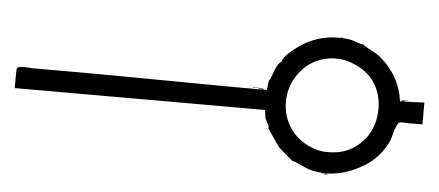

<svg xmlns="http://www.w3.org/2000/svg" viewBox="-34 -548 1005 440"><g transform="rotate(5 469.0 -328.0)"><path d="M740.7 -172.9 741.7 -171.4ZM723.1 -171.4V-169.9H735.4ZM739.3 -172.9 740.7 -171.4ZM737.3 -172.4 738.3 -171.9ZM735.4 -172.9 736.3 -171.4ZM733.9 -172.9 735.4 -171.4ZM732.4 -172.9 733.9 -171.4ZM725.6 -172.9 732.4 -171.4H725.6ZM724.1 -172.9 725.6 -171.4ZM723.1 -172.9 724.1 -171.4ZM718.8 -172.9 723.1 -171.4H718.8ZM717.8 -172.9 718.8 -171.4ZM716.3 -172.9 717.8 -171.4ZM751.5 -174.3 752.9 -172.9ZM750 -174.3 751.5 -172.9ZM748.5 -174.3 750 -172.9ZM747.1 -174.3 748.5 -172.9ZM746.1 -174.3 747.1 -172.9ZM744.6 -174.3 746.1 -172.9ZM743.2 -174.3 744.6 -172.9ZM741.7 -174.3 743.2 -172.9ZM740.7 -174.3 741.7 -172.9ZM739.3 -174.3 740.7 -172.9ZM737.3 -173.8 738.3 -173.3ZM735.4 -174.3 736.3 -172.9ZM733.9 -174.3 735.4 -172.9ZM732.4 -174.3 733.9 -172.9ZM725.6 -174.3 732.4 -172.9H725.6ZM724.1 -174.3 725.6 -172.9ZM723.1 -174.3 724.1 -172.9ZM718.8 -174.3 723.1 -172.9H718.8ZM717.8 -174.3 718.8 -172.9ZM716.3 -174.3 717.8 -172.9ZM714.8 -174.3 716.3 -172.9ZM713.4 -174.3 714.8 -172.9ZM712.4 -174.3 713.4 -172.9ZM710.9 -174.3 712.4 -172.9ZM709.5 -174.3 710.9 -172.9ZM708 -174.3 709.5 -172.9ZM706.5 -174.3 708 -172.9ZM705.6 -174.3 706.5 -172.9ZM704.1 -174.3 705.6 -172.9ZM759.3 -175.3 760.7 -174.3ZM758.3 -175.3 759.3 -174.3ZM756.8 -175.3 758.3 -174.3ZM755.4 -175.3 756.8 -174.3ZM753.9 -175.3 755.4 -174.3ZM752.9 -175.3 753.9 -174.3ZM751.5 -175.3 752.9 -174.3ZM750 -175.3 751.5 -174.3ZM748.5 -175.3 750 -174.3ZM747.1 -175.3 748.5 -174.3ZM709.5 -175.3 710.9 -174.3ZM708 -175.3 709.5 -174.3ZM706.5 -175.3 708 -174.3ZM705.6 -175.3 706.5 -174.3ZM704.1 -175.3 705.6 -174.3ZM702.6 -175.3 704.1 -174.3ZM701.2 -175.3 702.6 -174.3ZM700.2 -175.3 701.2 -174.3ZM698.7 -175.3 700.2 -174.3ZM697.3 -175.3 698.7 -174.3ZM695.8 -175.3 697.3 -174.3ZM766.1 -176.8 767.6 -175.3ZM764.6 -176.8 766.1 -175.3ZM763.7 -176.8 764.6 -175.3ZM762.2 -176.8 763.7 -175.3ZM760.7 -176.8 762.2 -175.3ZM759.3 -176.8 760.7 -175.3ZM758.3 -176.8 759.3 -175.3ZM697.3 -176.8 698.7 -175.3ZM695.8 -176.8 697.3 -175.3ZM694.8 -176.8 695.8 -175.3ZM693.4 -176.8 694.8 -175.3ZM691.9 -176.8 693.4 -175.3ZM690.4 -176.8 691.9 -175.3ZM689 -176.8 690.4 -175.3ZM772.9 -178.2 774.4 -176.8ZM771.5 -178.2 772.9 -176.8ZM770.5 -178.2 771.5 -176.8ZM769 -178.2 770.5 -176.8ZM767.6 -178.2 769 -176.8ZM766.1 -178.2 767.6 -176.8ZM690.4 -178.2 691.9 -176.8ZM689 -178.2 690.4 -176.8ZM688 -178.2 689 -176.8ZM686.5 -178.2 688 -176.8ZM685.1 -178.2 686.5 -176.8ZM776.4 -179.2 777.3 -178.7ZM774.4 -179.7 775.9 -178.2ZM772.9 -179.7 774.4 -178.2ZM771.5 -179.7 772.9 -178.2ZM685.1 -179.7 686.5 -178.2ZM683.6 -179.7 685.1 -178.2ZM682.6 -179.7 685.1 -176.8ZM681.2 -179.7 682.6 -178.2ZM679.7 -179.7 681.2 -178.2ZM678.2 -179.7 679.7 -178.2ZM778.3 -180.7 779.8 -179.7ZM776.9 -180.7 778.3 -179.7ZM775.9 -180.7 776.9 -179.7ZM774.4 -180.7 775.9 -179.7ZM772.9 -180.7 774.4 -179.7ZM771.5 -180.7 772.9 -179.7ZM683.6 -180.7 685.1 -179.7ZM682.6 -180.7 683.6 -179.7ZM681.2 -180.7 682.6 -179.7ZM679.7 -180.7 681.2 -179.7ZM678.2 -180.7 679.7 -179.7ZM782.2 -182.1 783.7 -180.7ZM781.2 -182.1 782.2 -180.7ZM779.8 -182.1 781.2 -180.7ZM778.3 -182.1 779.8 -180.7ZM776.9 -182.1 778.3 -180.7ZM679.7 -182.1 681.2 -180.7ZM678.2 -182.1 679.7 -180.7ZM677.2 -182.1 678.2 -180.7ZM675.8 -182.1 677.2 -180.7ZM674.3 -182.1 675.8 -180.7ZM786.6 -183.6 787.6 -182.1ZM785.2 -183.6 786.6 -182.1ZM783.7 -183.6 785.2 -182.1ZM782.2 -183.6 783.7 -182.1ZM781.2 -183.6 782.2 -182.1ZM674.3 -183.6 675.8 -182.1ZM672.9 -183.6 674.3 -182.1ZM671.4 -183.6 672.9 -182.1ZM670.4 -183.6 671.4 -182.1ZM789.1 -185.1 790.5 -183.6ZM787.6 -185.1 789.1 -183.6ZM786.6 -185.1 787.6 -183.6ZM785.2 -185.1 786.6 -183.6ZM779.8 -185.1 781.2 -183.6ZM670.4 -185.1 671.4 -183.6ZM668.9 -185.1 670.4 -183.6ZM667.5 -185.1 668.9 -183.6ZM666 -185.1 667.5 -183.6ZM794.4 -186.5 795.9 -185.1ZM793.5 -186.5 794.4 -185.1ZM792 -186.5 793.5 -185.1ZM790.5 -186.5 792 -185.1ZM789.1 -186.5 790.5 -185.1ZM667.5 -186.5 668.9 -185.1ZM666 -186.5 667.5 -185.1ZM665 -186.5 666 -185.1ZM663.6 -186.5 665 -185.1ZM662.1 -186.5 663.6 -185.1ZM794.4 -187.5 795.9 -186.5ZM793.5 -187.5 794.4 -186.5ZM792 -187.5 793.5 -186.5ZM663.6 -187.5 665 -186.5ZM662.1 -187.5 663.6 -186.5ZM797.4 -189 798.8 -187.5ZM795.9 -189 797.4 -187.5ZM794.4 -189 795.9 -187.5ZM793.5 -189 794.4 -187.5ZM663.6 -189 665 -187.5ZM662.1 -189 663.6 -187.5ZM660.6 -189 662.1 -187.5ZM659.7 -189 660.6 -187.5ZM799.8 -190.4 801.3 -189ZM798.8 -190.4 799.8 -189ZM797.4 -190.4 798.8 -189ZM795.9 -190.4 797.4 -189ZM659.7 -190.4 660.6 -189ZM658.2 -190.4 659.7 -189ZM656.7 -190.4 658.2 -189ZM655.3 -190.4 656.7 -189ZM802.7 -191.9 804.2 -190.4ZM801.3 -191.9 802.7 -190.4ZM799.8 -191.9 801.3 -190.4ZM798.8 -191.9 799.8 -190.4ZM656.7 -191.9 658.2 -190.4ZM655.3 -191.9 656.7 -190.4ZM654.3 -191.9 655.3 -190.4ZM652.8 -191.9 654.3 -190.4ZM805.2 -192.9 806.6 -191.9ZM804.2 -192.9 805.2 -191.9ZM802.7 -192.9 804.2 -191.9ZM797.4 -192.9 798.8 -191.9ZM654.3 -192.9 655.3 -191.9ZM652.8 -192.9 654.3 -191.9ZM651.4 -192.9 652.8 -191.9ZM649.9 -192.9 651.4 -191.9ZM808.1 -194.3 809.6 -192.9ZM806.6 -194.3 808.1 -192.9ZM805.2 -194.3 806.6 -192.9ZM651.4 -194.3 652.8 -192.9ZM649.9 -194.3 651.4 -192.9ZM648.4 -194.3 649.9 -192.9ZM647.5 -194.3 648.4 -192.9ZM809.6 -195.8 811 -194.3ZM808.1 -195.8 809.6 -194.3ZM806.6 -195.8 808.1 -194.3ZM649.9 -195.8 651.4 -194.3ZM647.5 -195.8 648.4 -194.3ZM812 -197.3 813.5 -195.8ZM811 -197.3 812 -195.8ZM809.6 -197.3 811 -195.8ZM808.1 -197.3 809.6 -195.8ZM647.5 -197.3 648.4 -195.8ZM646 -197.3 647.5 -195.8ZM644.5 -197.3 646 -195.8ZM813.5 -198.2 814.9 -197.3ZM812 -198.2 813.5 -197.3ZM811 -198.2 812 -197.3ZM648.4 -198.2 649.9 -197.3ZM644.5 -198.2 646 -197.3ZM643.1 -198.2 644.5 -197.3ZM642.1 -198.2 643.1 -197.3ZM820.3 -199.7 821.8 -198.2ZM816.4 -199.7 817.4 -198.2ZM814.9 -199.7 816.4 -198.2ZM813.5 -199.7 814.9 -198.2ZM642.1 -199.7 643.1 -198.2ZM640.6 -199.7 642.1 -198.2ZM639.2 -199.7 640.6 -198.2ZM636.7 -199.7 639.2 -197.3ZM818.8 -201.2 820.3 -199.7ZM817.4 -201.2 818.8 -199.7ZM816.4 -201.2 817.4 -199.7ZM644.5 -201.2 646 -199.7ZM812 -201.2 813.5 -199.7ZM640.6 -201.2 642.1 -199.7ZM639.2 -201.2 640.6 -199.7ZM637.7 -201.2 639.2 -199.7ZM821.8 -202.6 822.8 -201.2ZM820.3 -202.6 821.8 -201.2ZM818.8 -202.6 820.3 -201.2ZM637.7 -202.6 639.2 -201.2ZM636.7 -202.6 637.7 -201.2ZM635.3 -202.6 636.7 -201.2ZM821.8 -204.1 822.8 -202.6ZM820.3 -204.1 821.8 -202.6ZM636.7 -204.1 637.7 -202.6ZM635.3 -204.1 636.7 -202.6ZM822.8 -205.1 824.2 -204.1ZM821.8 -205.1 822.8 -204.1ZM820.3 -205.1 821.8 -204.1ZM635.3 -205.1 636.7 -204.1ZM633.8 -205.1 635.3 -204.1ZM632.3 -205.1 633.8 -204.1ZM629.9 -205.1 630.9 -204.1ZM824.2 -206.5 825.7 -205.1ZM822.8 -206.5 824.2 -205.1ZM633.8 -206.5 635.3 -205.1ZM632.3 -206.5 633.8 -205.1ZM630.9 -206.5 632.3 -205.1ZM827.1 -208 828.6 -206.5ZM825.7 -208 827.1 -206.5ZM630.9 -208 632.3 -206.5ZM629.9 -208 630.9 -206.5ZM628.4 -208 629.9 -206.5ZM829.6 -209.5 831.1 -208ZM828.6 -209.5 829.6 -208ZM827.1 -209.5 828.6 -208ZM629.9 -209.5 630.9 -208ZM628.4 -209.5 629.9 -208ZM627 -209.5 628.4 -208ZM831.1 -210.4 832.5 -209.5ZM829.6 -210.4 831.1 -209.5ZM828.6 -210.4 829.6 -209.5ZM630.9 -210.4 633.8 -208ZM628.4 -210.4 629.9 -209.5ZM627 -210.4 628.4 -209.5ZM625.5 -210.4 627 -209.5ZM831.1 -211.9 832.5 -210.4ZM829.6 -211.9 831.1 -210.4ZM627 -211.9 628.4 -210.4ZM625.5 -211.9 627 -210.4ZM624.5 -211.9 625.5 -210.4ZM832.5 -213.4 834 -211.9ZM831.1 -213.4 832.5 -211.9ZM625.5 -213.4 627 -211.9ZM624.5 -213.4 625.5 -211.9ZM623 -213.4 624.5 -211.9ZM835 -214.8 836.4 -213.4ZM834 -214.8 835 -213.4ZM832.5 -214.8 834 -213.4ZM624.5 -214.8 625.5 -213.4ZM623 -214.8 624.5 -213.4ZM839.4 -215.8 836.4 -211.9ZM619.1 -214.8 621.6 -211.9ZM836.4 -215.8 837.9 -214.8ZM835 -215.8 836.4 -214.8ZM834 -215.8 835 -214.8ZM621.6 -215.8 623 -214.8ZM620.1 -215.8 623 -213.4ZM837.9 -217.3 839.4 -215.8ZM836.4 -217.3 837.9 -215.8ZM835 -217.3 836.4 -215.8ZM620.1 -217.3 621.6 -215.8ZM619.1 -217.3 620.1 -215.8ZM837.9 -218.8 839.4 -217.3ZM836.4 -218.8 837.9 -217.3ZM621.6 -218.8 623 -217.3ZM619.1 -218.8 620.1 -217.3ZM617.7 -218.8 619.1 -217.3ZM839.4 -220.2 840.3 -218.8ZM837.9 -220.2 839.4 -218.8ZM617.7 -220.2 619.1 -218.8ZM616.2 -220.2 617.7 -218.8ZM841.8 -221.2 843.3 -220.2ZM840.3 -221.2 841.8 -220.2ZM739.3 -221.2 740.7 -220.2ZM839.4 -221.2 840.3 -220.2ZM737.8 -221.2 739.3 -220.2ZM736.3 -221.2 737.8 -220.2ZM735.4 -221.2 736.3 -220.2ZM733.9 -221.2 735.4 -220.2ZM732.4 -221.2 733.9 -220.2ZM731 -221.2 732.4 -220.2ZM727.1 -221.2 731 -220.2H727.1ZM725.6 -221.2 727.1 -220.2ZM724.1 -221.2 725.6 -220.2ZM723.1 -221.2 724.1 -220.2ZM721.7 -221.2 723.1 -220.2ZM720.2 -221.2 721.7 -220.2ZM718.8 -221.2 720.2 -220.2ZM717.8 -221.2 718.8 -220.2ZM716.3 -221.2 717.8 -220.2ZM616.2 -221.2 617.7 -220.2ZM614.7 -221.2 616.2 -220.2ZM843.3 -222.7 844.7 -221.2ZM841.8 -222.7 843.3 -221.2ZM840.3 -222.7 841.8 -221.2ZM750 -222.7 751.5 -221.2ZM748.5 -222.7 750 -221.2ZM747.1 -222.7 748.5 -221.2ZM746.1 -222.7 747.1 -221.2ZM744.6 -222.7 746.1 -221.2ZM743.2 -222.7 744.6 -221.2ZM741.7 -222.7 743.2 -221.2ZM740.7 -222.7 741.7 -221.2ZM739.3 -222.7 740.7 -221.2ZM737.8 -222.7 739.3 -221.2ZM736.3 -222.7 737.8 -221.2ZM735.4 -222.7 736.3 -221.2ZM733.9 -222.7 735.4 -221.2ZM721.7 -222.7 723.1 -221.2ZM720.2 -222.7 721.7 -221.2ZM718.8 -222.7 720.2 -221.2ZM717.8 -222.7 718.8 -221.2ZM716.3 -222.7 717.8 -221.2ZM714.4 -222.2 715.3 -221.7ZM712.4 -222.7 713.4 -221.2ZM710.9 -222.7 712.4 -221.2ZM709.5 -222.7 710.9 -221.2ZM708 -222.7 709.5 -221.2ZM706.5 -222.7 708 -221.2ZM614.7 -222.7 616.2 -221.2ZM613.3 -222.7 614.7 -221.2ZM847.2 -224.1 844.7 -220.2ZM610.8 -222.7 614.7 -218.8ZM844.7 -224.1 845.7 -222.7ZM841.8 -224.1 843.3 -222.7ZM756.8 -224.1 758.3 -222.7ZM755.4 -224.1 756.8 -222.7ZM753.9 -224.1 755.4 -222.7ZM752.9 -224.1 753.9 -222.7ZM751.5 -224.1 752.9 -222.7ZM750 -224.1 751.5 -222.7ZM748.5 -224.1 750 -222.7ZM708 -224.1 709.5 -222.7ZM706.5 -224.1 708 -222.7ZM705.6 -224.1 706.5 -222.7ZM704.1 -224.1 705.6 -222.7ZM702.6 -224.1 704.1 -222.7ZM701.2 -224.1 702.6 -222.7ZM700.2 -224.1 701.2 -222.7ZM612.3 -224.1 613.3 -222.7ZM845.7 -225.6 847.2 -224.1ZM844.7 -225.6 843.3 -222.7ZM760.7 -225.6 762.2 -224.1ZM759.3 -225.6 760.7 -224.1ZM758.3 -225.6 759.3 -224.1ZM756.8 -225.6 758.3 -224.1ZM755.4 -225.6 756.8 -224.1ZM709.5 -225.6 710.9 -224.1ZM700.2 -225.6 701.2 -224.1ZM698.7 -225.6 700.2 -224.1ZM697.3 -225.6 698.7 -224.1ZM695.8 -225.6 697.3 -224.1ZM694.8 -225.6 695.8 -224.1ZM612.3 -225.6 614.7 -222.7ZM610.8 -225.6 612.3 -224.1ZM845.7 -227.1 847.2 -225.6ZM844.7 -227.1 843.3 -224.1ZM766.1 -227.1 767.6 -225.6ZM764.6 -227.1 766.1 -225.6ZM763.7 -227.1 764.6 -225.6ZM762.2 -227.1 763.7 -225.6ZM760.7 -227.1 762.2 -225.6ZM694.8 -227.1 695.8 -225.6ZM693.4 -227.1 694.8 -225.6ZM691.9 -227.1 693.4 -225.6ZM690.4 -227.1 691.9 -225.6ZM612.3 -227.1 613.3 -225.6ZM610.8 -227.1 612.3 -225.6ZM609.4 -227.1 610.8 -225.6ZM847.2 -228 848.6 -227.1ZM845.7 -228 847.2 -227.1ZM766.1 -228 767.6 -227.1ZM764.6 -228 766.1 -227.1ZM763.2 -227.5 764.2 -227.1ZM760.7 -228 762.2 -227.1ZM694.8 -228 695.8 -227.1ZM693.4 -228 694.8 -227.1ZM691.9 -228 693.4 -227.1ZM690.4 -228 691.9 -227.1ZM689 -228 690.4 -227.1ZM610.8 -228 612.3 -227.1ZM609.4 -228 610.8 -227.1ZM607.9 -228 609.4 -227.1ZM850.1 -229.5 851.6 -228ZM848.6 -229.5 850.1 -228ZM847.2 -229.5 848.6 -228ZM771.5 -229.5 772.9 -228ZM775.9 -229.5 776.9 -228ZM770.5 -229.5 771.5 -228ZM769 -229.5 770.5 -228ZM767.6 -229.5 769 -228ZM766.1 -229.5 767.6 -228ZM690.4 -229.5 691.9 -228ZM689 -229.5 690.4 -228ZM688 -229.5 689 -228ZM686.5 -229.5 688 -228ZM685.1 -229.5 686.5 -228ZM609.4 -229.5 610.8 -228ZM607.9 -229.5 609.4 -228ZM606.9 -229.5 607.9 -228ZM850.1 -231 851.6 -229.5ZM848.6 -231 850.1 -229.5ZM847.2 -231 848.6 -229.5ZM779.8 -231 781.2 -229.5ZM774.4 -231 775.9 -229.5ZM772.9 -231 774.4 -229.5ZM771.5 -231 772.9 -229.5ZM770.5 -231 771.5 -229.5ZM686.5 -231 688 -229.5ZM685.1 -231 686.5 -229.5ZM683.6 -231 685.1 -229.5ZM682.6 -231 683.6 -229.5ZM677.2 -231 678.2 -229.5ZM607.9 -231 609.4 -229.5ZM606.9 -231 607.9 -229.5ZM854 -232.4 852.5 -229.5ZM851.6 -232.4 852.5 -231ZM850.1 -232.4 851.6 -231ZM782.2 -232.4 783.7 -231ZM845.7 -232.4 847.2 -231ZM776.9 -232.4 778.3 -231ZM775.9 -232.4 776.9 -231ZM774.4 -232.4 775.9 -231ZM688 -232.4 689 -231ZM681.2 -232.4 682.6 -231ZM679.7 -232.4 681.2 -231ZM678.2 -232.4 679.7 -231ZM606.9 -232.4 607.9 -231ZM605.5 -232.4 606.9 -231ZM851.6 -233.4 852.5 -232.4ZM781.2 -233.4 782.2 -232.4ZM779.8 -233.4 781.2 -232.4ZM778.3 -233.4 779.8 -232.4ZM776.9 -233.4 778.3 -232.4ZM678.2 -233.4 679.7 -232.4ZM677.2 -233.4 678.2 -232.4ZM675.8 -233.4 677.2 -232.4ZM607.9 -233.4 609.4 -232.4ZM605.5 -233.4 606.9 -232.4ZM604 -233.4 605.5 -232.4ZM852.5 -234.9 854 -233.4ZM851.6 -234.9 852.5 -233.4ZM783.7 -234.9 785.2 -233.4ZM781.2 -234.9 782.2 -233.4ZM779.8 -234.9 781.2 -233.4ZM677.2 -234.9 678.2 -233.4ZM675.8 -234.9 677.2 -233.4ZM674.3 -234.9 675.8 -233.4ZM672.9 -234.9 674.3 -233.4ZM671.4 -234.9 672.9 -233.4ZM605.5 -234.9 606.9 -233.4ZM604 -234.9 605.5 -233.4ZM854 -236.3 855.5 -234.9ZM852.5 -236.3 854 -234.9ZM783.7 -236.3 785.2 -234.9ZM782.2 -236.3 783.7 -234.9ZM781.2 -236.3 782.2 -234.9ZM779.8 -236.3 781.2 -234.9ZM675.8 -236.3 677.2 -234.9ZM674.3 -236.3 675.8 -234.9ZM672.9 -236.3 674.3 -234.9ZM671.4 -236.3 672.9 -234.9ZM604 -236.3 605.5 -234.9ZM602.5 -236.3 604 -234.9ZM601.6 -236.3 602.5 -234.9ZM854 -237.8 855.5 -236.3ZM790.5 -237.8 792 -236.3ZM786.6 -237.8 787.6 -236.3ZM785.2 -237.8 786.6 -236.3ZM783.7 -237.8 785.2 -236.3ZM672.9 -237.8 674.3 -236.3ZM671.4 -237.8 672.9 -236.3ZM670.4 -237.8 671.4 -236.3ZM602.5 -237.8 604 -236.3ZM601.6 -237.8 602.5 -236.3ZM600.1 -237.8 601.6 -236.3ZM855.5 -238.8 856.9 -237.8ZM854 -238.8 855.5 -237.8ZM792 -238.8 793.5 -237.8ZM851.6 -238.8 852.5 -237.8ZM790.5 -238.8 792 -237.8ZM789.1 -238.8 790.5 -237.8ZM787.6 -238.8 789.1 -237.8ZM786.6 -238.8 787.6 -237.8ZM670.4 -238.8 671.4 -237.8ZM668.9 -238.8 670.4 -237.8ZM667.5 -238.8 668.9 -237.8ZM601.6 -238.8 602.5 -237.8ZM600.1 -238.8 601.6 -237.8ZM857.9 -240.2 859.4 -238.8ZM597.2 -238.8 598.6 -237.8ZM856.9 -240.2 857.9 -238.8ZM855.5 -240.2 856.9 -238.8ZM790.5 -240.2 792 -238.8ZM789.1 -240.2 790.5 -238.8ZM787.6 -240.2 789.1 -238.8ZM668.9 -240.2 670.4 -238.8ZM671.4 -240.2 672.9 -238.8ZM667.5 -240.2 668.9 -238.8ZM666 -240.2 667.5 -238.8ZM600.1 -240.2 601.6 -238.8ZM598.6 -240.2 600.1 -238.8ZM857.9 -241.7 859.4 -240.2ZM856.9 -241.7 857.9 -240.2ZM855.5 -241.7 856.9 -240.2ZM793.5 -241.7 794.4 -240.2ZM792 -241.7 793.5 -240.2ZM790.5 -241.7 792 -240.2ZM665 -241.7 666 -240.2ZM663.6 -241.7 665 -240.2ZM662.1 -241.7 663.6 -240.2ZM600.1 -241.7 601.6 -240.2ZM598.6 -241.7 600.1 -240.2ZM859.4 -243.2 860.8 -241.7ZM857.9 -243.2 859.4 -241.7ZM794.4 -243.2 795.9 -241.7ZM793.5 -243.2 794.4 -241.7ZM663.6 -243.2 665 -241.7ZM662.1 -243.2 663.6 -241.7ZM598.6 -243.2 600.1 -241.7ZM597.2 -243.2 598.6 -241.7ZM862.3 -244.6 863.3 -243.2ZM859.4 -244.6 860.8 -243.2ZM798.8 -244.6 799.8 -243.2ZM857.9 -244.6 859.4 -243.2ZM795.9 -244.6 797.4 -243.2ZM794.4 -244.6 795.9 -243.2ZM793.5 -244.6 792 -241.7ZM663.6 -244.6 665 -243.2ZM662.1 -244.6 663.6 -243.2ZM660.6 -244.6 662.1 -243.2ZM597.2 -244.6 598.6 -243.2ZM860.8 -245.6 862.3 -244.6ZM859.4 -245.6 860.8 -244.6ZM799.8 -245.6 801.3 -244.6ZM798.8 -245.6 799.8 -244.6ZM797.4 -245.6 798.8 -244.6ZM795.9 -245.6 797.4 -244.6ZM794.4 -245.6 795.9 -244.6ZM660.6 -245.6 662.1 -244.6ZM659.7 -245.6 660.6 -244.6ZM597.2 -245.6 598.6 -244.6ZM595.7 -245.6 597.2 -244.6ZM860.8 -247.1 862.3 -245.6ZM859.4 -247.1 860.8 -245.6ZM798.8 -247.1 799.8 -245.6ZM797.4 -247.1 798.8 -245.6ZM659.7 -247.1 660.6 -245.6ZM658.2 -247.1 659.7 -245.6ZM656.7 -247.1 658.2 -245.6ZM595.7 -247.1 597.2 -245.6ZM594.7 -247.1 595.7 -245.6ZM862.3 -248.5 863.3 -247.1ZM860.8 -248.5 862.3 -247.1ZM799.8 -248.5 801.3 -247.1ZM798.8 -248.5 799.8 -247.1ZM660.6 -248.5 662.1 -247.1ZM656.7 -248.5 658.2 -247.1ZM655.3 -248.5 656.7 -247.1ZM595.7 -248.5 597.2 -247.1ZM594.7 -248.5 595.7 -247.1ZM593.3 -248.5 594.7 -247.1ZM862.3 -250 863.3 -248.5ZM860.8 -250 862.3 -248.5ZM802.7 -250 804.2 -248.5ZM801.3 -250 802.7 -248.5ZM799.8 -250 801.3 -248.5ZM797.4 -250 798.8 -248.5ZM655.3 -250 656.7 -248.5ZM594.7 -250 595.7 -248.5ZM593.3 -250 594.7 -248.5ZM863.3 -251 864.7 -250ZM862.3 -251 863.3 -250ZM804.2 -251 805.2 -250ZM802.7 -251 804.2 -250ZM654.3 -251 655.3 -250ZM652.8 -251 655.3 -248.5ZM594.7 -251 595.7 -250ZM593.3 -251 594.7 -250ZM591.8 -251 593.3 -250ZM863.3 -252.4 864.7 -251ZM805.2 -252.4 806.6 -251ZM804.2 -252.4 805.2 -251ZM802.7 -252.4 804.2 -251ZM652.8 -252.4 654.3 -251ZM651.4 -252.4 652.8 -251ZM591.8 -252.4 593.3 -251ZM589.4 -252.4 590.3 -251ZM866.2 -253.9 867.7 -252.4ZM864.7 -253.9 866.2 -252.4ZM863.3 -253.9 864.7 -252.4ZM806.6 -253.9 808.1 -252.4ZM805.2 -253.9 806.6 -252.4ZM804.2 -253.9 805.2 -252.4ZM651.4 -253.9 652.8 -252.4ZM649.9 -253.9 651.4 -252.4ZM648.4 -253.9 649.9 -252.4ZM591.8 -253.9 593.3 -252.4ZM590.3 -253.9 591.8 -252.4ZM869.1 -255.4 870.1 -253.9ZM866.2 -255.4 867.7 -253.9ZM864.7 -255.4 866.2 -253.9ZM863.3 -255.4 864.7 -253.9ZM806.6 -255.4 808.1 -253.9ZM805.2 -255.4 806.6 -253.9ZM654.3 -255.4 655.3 -253.9ZM649.9 -255.4 651.4 -253.9ZM648.4 -255.4 649.9 -253.9ZM591.8 -255.4 593.3 -253.9ZM590.3 -255.4 591.8 -253.9ZM867.7 -256.3 869.1 -255.4ZM866.2 -256.3 867.7 -255.4ZM808.1 -256.3 809.6 -255.4ZM806.6 -256.3 808.1 -255.4ZM648.4 -256.3 649.9 -255.4ZM647.5 -256.3 648.4 -255.4ZM590.3 -256.3 591.8 -255.4ZM589.4 -256.3 590.3 -255.4ZM867.7 -257.8 869.1 -256.3ZM866.2 -257.8 867.7 -256.3ZM809.6 -257.8 811 -256.3ZM808.1 -257.8 809.6 -256.3ZM805.2 -257.8 802.7 -253.9ZM647.5 -257.8 648.4 -256.3ZM646 -257.8 647.5 -256.3ZM590.3 -257.8 591.8 -256.3ZM589.4 -257.8 590.3 -256.3ZM867.7 -259.3 869.1 -257.8ZM811 -259.3 812 -257.8ZM646 -259.3 647.5 -257.8ZM589.4 -259.3 590.3 -257.8ZM587.9 -259.3 589.4 -257.8ZM869.1 -260.7 870.1 -259.3ZM867.7 -260.7 869.1 -259.3ZM814.9 -260.7 816.4 -259.3ZM812 -260.7 813.5 -259.3ZM811 -260.7 812 -259.3ZM644.5 -260.7 646 -259.3ZM589.4 -260.7 590.3 -259.3ZM587.9 -260.7 589.4 -259.3ZM871.6 -262.2 873 -260.7ZM869.1 -262.2 870.1 -260.7ZM813.5 -262.2 814.9 -260.7ZM812 -262.2 813.5 -260.7ZM647.5 -262.2 648.4 -260.7ZM644.5 -262.2 646 -260.7ZM643.1 -262.2 644.5 -260.7ZM587.9 -262.2 589.4 -260.7ZM586.4 -262.2 587.9 -260.7ZM870.1 -263.2 871.6 -262.2ZM869.1 -263.2 870.1 -262.2ZM814.9 -263.2 816.4 -262.2ZM813.5 -263.2 814.9 -262.2ZM812 -263.2 813.5 -262.2ZM643.1 -263.2 644.5 -262.2ZM642.1 -263.2 643.1 -262.2ZM640.6 -263.2 642.1 -262.2ZM587.9 -263.2 589.4 -262.2ZM586.4 -263.2 587.9 -262.2ZM585 -263.2 586.4 -262.2ZM870.1 -264.6 871.6 -263.2ZM869.1 -264.6 870.1 -263.2ZM814.9 -264.6 816.4 -263.2ZM813.5 -264.6 814.9 -263.2ZM643.1 -264.6 646 -262.2ZM642.1 -264.6 643.1 -263.2ZM640.6 -264.6 642.1 -263.2ZM587.9 -264.6 589.4 -263.2ZM586.4 -264.6 587.9 -263.2ZM585 -264.6 586.4 -263.2ZM870.1 -266.1 871.6 -264.6ZM816.4 -266.1 817.4 -264.6ZM814.9 -266.1 816.4 -264.6ZM812 -266.1 811 -263.2ZM640.6 -266.1 642.1 -264.6ZM639.2 -266.1 640.6 -264.6ZM585 -266.1 586.4 -264.6ZM873 -267.6 874.5 -266.1ZM871.6 -267.6 873 -266.1ZM870.1 -267.6 871.6 -266.1ZM817.4 -267.6 818.8 -266.1ZM816.4 -267.6 817.4 -266.1ZM639.2 -267.6 640.6 -266.1ZM586.4 -267.6 587.9 -266.1ZM585 -267.6 586.4 -266.1ZM584 -267.6 585 -266.1ZM873 -268.6 874.5 -267.6ZM871.6 -268.6 873 -267.6ZM818.8 -268.6 820.3 -267.6ZM817.4 -268.6 818.8 -267.6ZM816.4 -268.6 817.4 -267.6ZM639.2 -268.6 640.6 -267.6ZM637.7 -268.6 639.2 -267.6ZM584 -268.6 585 -267.6ZM581.1 -268.6 582.5 -267.6ZM873 -270 874.5 -268.6ZM871.6 -270 873 -268.6ZM820.3 -270 821.8 -268.6ZM818.8 -270 820.3 -268.6ZM817.4 -270 818.8 -268.6ZM816.4 -270 817.4 -268.6ZM639.2 -270 640.6 -268.6ZM637.7 -270 639.2 -268.6ZM636.7 -270 637.7 -268.6ZM584 -270 585 -268.6ZM582.5 -270 584 -268.6ZM874.5 -271.5 875.5 -270ZM873 -271.5 874.5 -270ZM871.6 -271.5 873 -270ZM822.8 -271.5 824.2 -270ZM820.3 -271.5 821.8 -270ZM818.8 -271.5 820.3 -270ZM637.7 -271.5 639.2 -270ZM636.7 -271.5 637.7 -270ZM584 -271.5 585 -270ZM582.5 -271.5 584 -270ZM874.5 -272.9 875.5 -271.5ZM873 -272.9 874.5 -271.5ZM871.6 -272.9 873 -271.5ZM821.8 -272.9 822.8 -271.5ZM820.3 -272.9 821.8 -271.5ZM639.2 -272.9 640.6 -271.5ZM636.7 -272.9 637.7 -271.5ZM635.3 -272.9 636.7 -271.5ZM582.5 -272.9 584 -271.5ZM874.5 -273.9 875.5 -272.9ZM821.8 -273.9 822.8 -272.9ZM820.3 -273.9 821.8 -272.9ZM636.7 -273.9 637.7 -272.9ZM635.3 -273.9 636.7 -272.9ZM633.8 -273.9 635.3 -272.9ZM582.5 -273.9 584 -272.9ZM581.1 -273.9 582.5 -272.9ZM875.5 -275.4 877 -273.9ZM874.5 -275.4 875.5 -273.9ZM822.8 -275.4 824.2 -273.9ZM821.8 -275.4 822.8 -273.9ZM635.3 -275.4 636.7 -273.9ZM633.8 -275.4 635.3 -273.9ZM632.3 -275.4 633.8 -273.9ZM582.5 -275.4 584 -273.9ZM581.1 -275.4 582.5 -273.9ZM875.5 -276.9 877 -275.4ZM874.5 -276.9 875.5 -275.4ZM822.8 -276.9 824.2 -275.4ZM821.8 -276.9 822.8 -275.4ZM635.3 -276.9 636.7 -275.4ZM633.8 -276.9 635.3 -275.4ZM632.3 -276.9 633.8 -275.4ZM581.1 -276.9 582.5 -275.4ZM875.5 -278.3 877 -276.9ZM825.7 -278.3 827.1 -276.9ZM824.2 -278.3 825.7 -276.9ZM822.8 -278.3 824.2 -276.9ZM633.8 -278.3 635.3 -276.9ZM632.3 -278.3 633.8 -276.9ZM581.1 -278.3 582.5 -276.9ZM579.6 -278.3 581.1 -276.9ZM877 -279.3 878.4 -278.3ZM875.5 -279.3 877 -278.3ZM825.7 -279.3 827.1 -278.3ZM824.2 -279.3 825.7 -278.3ZM822.8 -279.3 824.2 -278.3ZM632.3 -279.3 633.8 -278.3ZM630.9 -279.3 632.3 -278.3ZM581.1 -279.3 582.5 -278.3ZM579.6 -279.3 581.1 -278.3ZM877 -280.8 878.4 -279.3ZM875.5 -280.8 877 -279.3ZM825.7 -280.8 827.1 -279.3ZM824.2 -280.8 825.7 -279.3ZM630.9 -280.8 632.3 -279.3ZM581.1 -280.8 582.5 -279.3ZM579.6 -280.8 581.1 -279.3ZM877 -282.2 878.4 -280.8ZM827.1 -282.2 828.6 -280.8ZM825.7 -282.2 827.1 -280.8ZM824.2 -282.2 825.7 -280.8ZM630.9 -282.2 632.3 -280.8ZM629.9 -282.2 630.9 -280.8ZM579.6 -282.2 581.1 -280.8ZM578.6 -282.2 579.6 -280.8ZM878.4 -283.7 879.9 -282.2ZM877 -283.7 878.4 -282.2ZM827.1 -283.7 828.6 -282.2ZM825.7 -283.7 827.1 -282.2ZM824.2 -283.7 825.7 -282.2ZM630.9 -283.7 632.3 -282.2ZM629.9 -283.7 630.9 -282.2ZM579.6 -283.7 581.1 -282.2ZM578.6 -283.7 579.6 -282.2ZM577.1 -283.7 578.6 -282.2ZM878.4 -285.2 879.9 -283.7ZM877 -285.2 878.4 -283.7ZM827.1 -285.2 828.6 -283.7ZM629.9 -285.2 630.9 -283.7ZM628.4 -285.2 629.9 -283.7ZM579.6 -285.2 581.1 -283.7ZM578.6 -285.2 579.6 -283.7ZM577.1 -285.2 578.6 -283.7ZM878.4 -286.1 879.9 -285.2ZM877 -286.1 878.4 -285.2ZM828.6 -286.1 829.6 -285.2ZM827.1 -286.1 828.6 -285.2ZM629.9 -286.1 630.9 -285.2ZM628.4 -286.1 629.9 -285.2ZM579.6 -286.1 581.1 -285.2ZM578.6 -286.1 579.6 -285.2ZM577.1 -286.1 578.6 -285.2ZM878.4 -287.6 879.9 -286.1ZM828.6 -287.6 829.6 -286.1ZM827.1 -287.6 828.6 -286.1ZM629.9 -287.6 630.9 -286.1ZM628.4 -287.6 629.9 -286.1ZM577.1 -287.6 578.6 -286.1ZM880.9 -289.1 882.3 -287.6ZM879.9 -289.1 880.9 -287.6ZM878.4 -289.1 879.9 -287.6ZM828.6 -289.1 829.6 -287.6ZM630.9 -289.1 632.3 -287.6ZM628.4 -289.1 629.9 -287.6ZM627 -289.1 628.4 -287.6ZM625.5 -289.1 627 -287.6ZM577.1 -289.1 578.6 -287.6ZM575.7 -289.1 577.1 -287.6ZM880.9 -290.5 882.3 -289.1ZM879.9 -290.5 880.9 -289.1ZM878.4 -290.5 879.9 -289.1ZM829.6 -290.5 831.1 -289.1ZM828.6 -290.5 829.6 -289.1ZM628.4 -290.5 629.9 -289.1ZM627 -290.5 628.4 -289.1ZM625.5 -290.5 627 -289.1ZM578.6 -289.6 579.1 -288.6ZM577.1 -290.5 578.6 -289.1ZM575.7 -290.5 577.1 -289.1ZM880.9 -291.5 882.3 -290.5ZM879.9 -291.5 880.9 -290.5ZM878.4 -291.5 879.9 -290.5ZM829.6 -291.5 831.1 -290.5ZM828.6 -291.5 829.6 -290.5ZM628.4 -291.5 629.9 -290.5ZM627 -291.5 628.4 -290.5ZM625.5 -291.5 627 -290.5ZM577.1 -291.5 578.6 -290.5ZM575.7 -291.5 577.1 -290.5ZM880.9 -293 882.3 -291.5ZM879.9 -293 880.9 -291.5ZM829.6 -293 831.1 -291.5ZM627 -293 628.4 -291.5ZM625.5 -293 627 -291.5ZM624.5 -293 625.5 -291.5ZM575.7 -293 577.1 -291.5ZM880.9 -294.4 882.3 -293ZM879.9 -294.4 880.9 -293ZM831.1 -294.4 832.5 -293ZM829.6 -294.4 831.1 -293ZM627 -294.4 628.4 -293ZM625.5 -294.4 627 -293ZM624.5 -294.4 625.5 -293ZM575.7 -294.4 577.1 -293ZM882.3 -295.9 883.8 -294.4ZM880.9 -295.9 882.3 -294.4ZM879.9 -295.9 880.9 -294.4ZM831.1 -295.9 832.5 -294.4ZM829.6 -295.9 831.1 -294.4ZM627 -295.9 628.4 -294.4ZM625.5 -295.9 627 -294.4ZM624.5 -295.9 625.5 -294.4ZM575.7 -295.9 577.1 -294.4ZM574.2 -295.9 575.7 -294.4ZM882.3 -296.9 883.8 -295.9ZM880.9 -296.9 882.3 -295.9ZM879.9 -296.9 880.9 -295.9ZM831.1 -296.9 832.5 -295.9ZM829.6 -296.9 831.1 -295.9ZM625.5 -296.9 627 -295.9ZM624.5 -296.9 625.5 -295.9ZM575.7 -296.9 577.1 -295.9ZM574.2 -296.9 575.7 -295.9ZM882.3 -298.3 883.8 -296.9ZM880.9 -298.3 882.3 -296.9ZM879.9 -298.3 880.9 -296.9ZM831.1 -298.3 832.5 -296.9ZM624.5 -298.3 625.5 -296.9ZM623 -298.3 624.5 -296.9ZM575.7 -298.3 577.1 -296.9ZM574.2 -298.3 575.7 -296.9ZM882.3 -299.8 883.8 -298.3ZM880.9 -299.8 882.3 -298.3ZM879.9 -299.8 880.9 -298.3ZM834 -299.8 835 -298.3ZM832.5 -299.8 834 -298.3ZM831.1 -299.8 832.5 -298.3ZM624.5 -299.8 625.5 -298.3ZM623 -299.8 624.5 -298.3ZM575.7 -299.8 577.1 -298.3ZM574.2 -299.8 575.7 -298.3ZM882.3 -301.3 883.8 -299.8ZM880.9 -301.3 882.3 -299.8ZM834 -301.3 835 -299.8ZM832.5 -301.3 834 -299.8ZM831.1 -301.3 832.5 -299.8ZM624.5 -301.3 625.5 -299.8ZM623 -301.3 624.5 -299.8ZM574.2 -301.3 575.7 -299.8ZM882.3 -302.7 883.8 -301.3ZM834 -302.7 835 -301.3ZM832.5 -302.7 834 -301.3ZM831.1 -302.7 832.5 -301.3ZM623 -302.7 624.5 -301.3ZM574.2 -302.7 575.7 -301.3ZM917.5 -303.7 918.9 -302.7ZM882.3 -303.7 883.8 -302.7ZM834 -303.7 835 -302.7ZM832.5 -303.7 834 -302.7ZM623 -303.7 624.5 -302.7ZM574.2 -303.7 575.7 -302.7ZM894.5 -305.2 896 -303.7ZM893.1 -305.2 894.5 -303.7ZM892.1 -305.2 893.1 -303.7ZM890.6 -305.2 892.1 -303.7ZM889.2 -305.2 890.6 -303.7ZM835 -305.2 836.4 -303.7ZM834 -305.2 835 -303.7ZM832.5 -305.2 834 -303.7ZM623 -305.2 624.5 -303.7ZM621.6 -305.2 623 -303.7ZM574.2 -305.2 575.7 -303.7ZM572.8 -305.2 574.2 -303.7ZM835 -306.6 836.4 -305.2ZM834 -306.6 835 -305.2ZM832.5 -306.6 834 -305.2ZM623 -306.6 624.5 -305.2ZM621.6 -306.6 623 -305.2ZM835 -308.1 836.4 -306.6ZM834 -308.1 835 -306.6ZM832.5 -308.1 834 -306.6ZM623 -308.1 624.5 -306.6ZM621.6 -308.1 623 -306.6ZM835 -309.1 836.4 -308.1ZM834 -309.1 835 -308.1ZM832.5 -309.1 834 -308.1ZM621.6 -309.1 623 -308.1ZM835 -310.5 836.4 -309.1ZM834 -310.5 835 -309.1ZM621.6 -310.5 623 -309.1ZM835 -312 836.4 -310.5ZM621.6 -312 623 -310.5ZM620.1 -312 621.6 -310.5ZM836.4 -313.5 837.9 -312ZM835 -313.5 836.4 -312ZM621.6 -313.5 623 -312ZM620.1 -313.5 621.6 -312ZM836.4 -314.5 837.9 -313.5ZM835 -314.5 836.4 -313.5ZM621.6 -314.5 623 -313.5ZM620.1 -314.5 621.6 -313.5ZM836.4 -315.9 837.9 -314.5ZM835 -315.9 836.4 -314.5ZM621.6 -315.9 623 -314.5ZM620.1 -315.9 621.6 -314.5ZM836.4 -317.4 837.9 -315.9ZM835 -317.4 836.4 -315.9ZM621.6 -317.4 623 -315.9ZM620.1 -317.4 621.6 -315.9ZM836.4 -318.8 837.9 -317.4ZM835 -318.8 836.4 -317.4ZM621.6 -318.8 623 -317.4ZM620.1 -318.8 621.6 -317.4ZM836.4 -320.3 837.9 -318.8ZM835 -320.3 836.4 -318.8ZM620.1 -320.3 621.6 -318.8ZM836.4 -321.3 837.9 -320.3ZM835 -321.3 836.4 -320.3ZM620.1 -321.3 621.6 -320.3ZM836.4 -322.8 837.9 -321.3ZM835 -322.8 836.4 -321.3ZM836.4 -324.2 837.9 -322.8ZM835 -324.2 836.4 -322.8ZM836.4 -325.7 837.9 -324.2ZM836.4 -326.7 837.9 -325.7ZM836.4 -332 837.9 -326.7H836.4ZM836.4 -333.5 837.9 -332ZM836.4 -335 837.9 -333.5ZM836.4 -336.4 837.9 -335ZM835 -336.4 836.4 -335ZM836.4 -337.4 837.9 -336.4ZM835 -337.4 836.4 -336.4ZM620.1 -337.4 621.6 -321.3H620.1ZM836.4 -338.9 837.9 -337.4ZM835 -338.9 836.4 -337.4ZM620.1 -338.9 621.6 -337.4ZM836.4 -340.3 837.9 -338.9ZM835 -340.3 836.4 -338.9ZM621.6 -340.3 623 -338.9ZM620.1 -340.3 621.6 -338.9ZM836.4 -341.8 837.9 -340.3ZM835 -341.8 836.4 -340.3ZM621.6 -341.8 623 -340.3ZM620.1 -341.8 621.6 -340.3ZM836.4 -343.3 837.9 -341.8ZM835 -343.3 836.4 -341.8ZM621.6 -343.3 623 -341.8ZM620.1 -343.3 621.6 -341.8ZM836.4 -344.2 837.9 -343.3ZM835 -344.2 836.4 -343.3ZM621.6 -344.2 623 -343.3ZM620.1 -344.2 621.6 -343.3ZM835 -345.7 836.4 -344.2ZM621.6 -345.7 623 -344.2ZM620.1 -345.7 621.6 -344.2ZM621.6 -347.2 623 -345.7ZM620.1 -347.2 621.6 -345.7ZM835.4 -347.7 835.9 -346.7ZM621.6 -348.6 623 -347.2ZM835 -349.6 836.4 -348.6ZM834 -349.6 835 -348.6ZM832.5 -349.6 834 -348.6ZM621.6 -349.6 623 -348.6ZM835 -351.1 836.4 -349.6ZM834 -351.1 835 -349.6ZM832.5 -351.1 834 -349.6ZM623 -351.1 624.5 -349.6ZM621.6 -351.1 623 -349.6ZM902.8 -352.5 904.3 -351.1ZM883.8 -352.5 902.8 -351.1H883.8ZM882.3 -352.5 883.8 -351.1ZM835 -352.5 836.4 -351.1ZM834 -352.5 835 -351.1ZM832.5 -352.5 834 -351.1ZM623 -352.5 624.5 -351.1ZM621.6 -352.5 623 -351.1ZM574.2 -352.5 575.7 -351.1ZM572.8 -352.5 574.2 -351.1ZM571.8 -352.5 572.8 -351.1ZM563.5 -352.5 571.8 -351.1H563.5ZM562 -352.5 563.5 -351.1ZM561 -352.5 562 -351.1ZM559.6 -352.5 561 -351.1ZM558.1 -352.5 559.6 -351.1ZM556.6 -352.5 558.1 -351.1ZM555.2 -352.5 556.6 -351.1ZM902.8 -354 904.3 -352.5ZM886.7 -354 902.8 -352.5H886.7ZM885.3 -354 886.7 -352.5ZM883.8 -354 885.3 -352.5ZM882.3 -354 883.8 -352.5ZM835 -354 836.4 -352.5ZM834 -354 835 -352.5ZM832.5 -354 834 -352.5ZM623 -354 624.5 -352.5ZM621.6 -354 623 -352.5ZM574.2 -354 575.7 -352.5ZM572.8 -354 574.2 -352.5ZM571.8 -354 572.8 -352.5ZM556.6 -354 571.8 -352.5H556.6ZM555.2 -354 556.6 -352.5ZM554.2 -354 555.2 -352.5ZM552.7 -354 554.2 -352.5ZM551.3 -354 552.7 -352.5ZM549.8 -354 551.3 -352.5ZM548.8 -354 549.8 -352.5ZM547.4 -354 548.8 -352.5ZM545.9 -354 547.4 -352.5ZM0 -354 1.5 -352.5ZM915 -355 916 -354ZM886.7 -355 915 -354H886.7ZM885.3 -355 886.7 -354ZM883.8 -355 885.3 -354ZM882.3 -355 883.8 -354ZM834 -355 835 -354ZM832.5 -355 834 -354ZM623 -355 624.5 -354ZM621.6 -355 623 -354ZM574.2 -355 575.7 -354ZM572.8 -355 574.2 -354ZM571.8 -355 572.8 -354ZM543.5 -355 571.8 -354H543.5ZM542 -355 543.5 -354ZM540.5 -355 542 -354ZM533.7 -355 535.2 -354ZM532.2 -355 532.7 -354.5ZM529.8 -355 531.2 -354ZM882.3 -356.4 883.8 -355ZM834 -356.4 835 -355ZM832.5 -356.4 834 -355ZM831.1 -356.4 832.5 -355ZM623 -356.4 624.5 -355ZM574.2 -356.4 575.7 -355ZM882.3 -357.9 883.8 -356.4ZM880.9 -357.9 882.3 -356.4ZM879.9 -357.9 880.9 -356.4ZM834 -357.9 835 -356.4ZM832.5 -357.9 834 -356.4ZM831.1 -357.9 832.5 -356.4ZM624.5 -357.9 625.5 -356.4ZM623 -357.9 624.5 -356.4ZM574.2 -357.9 575.7 -356.4ZM882.3 -359.4 883.8 -357.9ZM880.9 -359.4 882.3 -357.9ZM879.9 -359.4 880.9 -357.9ZM834 -359.4 835 -357.9ZM832.5 -359.4 834 -357.9ZM831.1 -359.4 832.5 -357.9ZM624.5 -359.4 625.5 -357.9ZM623 -359.4 624.5 -357.9ZM574.2 -359.4 575.7 -357.9ZM882.3 -360.8 883.8 -359.4ZM880.9 -360.8 882.3 -359.4ZM879.9 -360.8 880.9 -359.4ZM834 -360.8 835 -359.4ZM832.5 -360.8 834 -359.4ZM831.1 -360.8 832.5 -359.4ZM624.5 -360.8 625.5 -359.4ZM623 -360.8 624.5 -359.4ZM575.7 -360.8 577.1 -359.4ZM574.2 -360.8 575.7 -359.4ZM882.3 -361.8 883.8 -360.8ZM880.9 -361.8 882.3 -360.8ZM879.9 -361.8 880.9 -360.8ZM831.1 -361.8 832.5 -360.8ZM624.5 -361.8 625.5 -360.8ZM575.7 -361.8 577.1 -360.8ZM574.2 -361.8 575.7 -360.8ZM882.3 -363.3 883.8 -361.8ZM880.9 -363.3 882.3 -361.8ZM831.1 -363.3 832.5 -361.8ZM829.6 -363.3 831.1 -361.8ZM627 -363.3 628.4 -361.8ZM625.5 -363.3 627 -361.8ZM624.5 -363.3 625.5 -361.8ZM575.7 -363.3 577.1 -361.8ZM574.2 -363.3 575.7 -361.8ZM880.9 -364.7 882.3 -363.3ZM880.4 -363.8 880.9 -362.8ZM831.1 -364.7 832.5 -363.3ZM829.6 -364.7 831.1 -363.3ZM627 -364.7 628.4 -363.3ZM625.5 -364.7 627 -363.3ZM624.5 -364.7 625.5 -363.3ZM575.7 -364.7 577.1 -363.3ZM880.9 -366.2 882.3 -364.7ZM574.2 -364.7 575.7 -363.3ZM879.9 -366.2 880.9 -364.7ZM878.4 -366.2 879.9 -364.7ZM831.1 -366.2 832.5 -364.7ZM829.6 -366.2 831.1 -364.7ZM827.1 -366.2 828.6 -364.7ZM627 -366.2 628.4 -364.7ZM625.5 -366.2 627 -364.7ZM624.5 -366.2 625.5 -364.7ZM575.7 -366.2 577.1 -364.7ZM880.9 -367.2 882.3 -366.2ZM879.9 -367.2 880.9 -366.2ZM878.4 -367.2 879.9 -366.2ZM829.6 -367.2 831.1 -366.2ZM828.6 -367.2 829.6 -366.2ZM627 -367.2 628.4 -366.2ZM625.5 -367.2 627 -366.2ZM577.1 -367.2 578.6 -366.2ZM575.7 -367.2 577.1 -366.2ZM880.9 -368.7 882.3 -367.2ZM879.9 -368.7 880.9 -367.2ZM878.4 -368.7 879.9 -367.2ZM829.6 -368.7 831.1 -367.2ZM828.6 -368.7 829.6 -367.2ZM628.4 -368.7 629.9 -367.2ZM627 -368.7 628.4 -367.2ZM625.5 -368.7 627 -367.2ZM577.1 -368.7 578.6 -367.2ZM575.7 -368.7 577.1 -367.2ZM880.9 -370.1 882.3 -368.7ZM879.9 -370.1 880.9 -368.7ZM878.4 -370.1 879.9 -368.7ZM829.6 -370.1 831.1 -368.7ZM828.6 -370.1 829.6 -368.7ZM628.4 -370.1 629.9 -368.7ZM627 -370.1 628.4 -368.7ZM625.5 -370.1 627 -368.7ZM577.1 -370.1 578.6 -368.7ZM575.7 -370.1 577.1 -368.7ZM878.4 -371.6 879.9 -370.1ZM828.6 -371.6 829.6 -370.1ZM827.1 -371.6 828.6 -370.1ZM628.4 -371.6 629.9 -370.1ZM578.6 -371.6 579.6 -367.2H578.6ZM577.1 -371.6 578.6 -370.1ZM878.4 -372.6 879.9 -371.6ZM877 -372.6 878.4 -371.6ZM828.6 -372.6 829.6 -371.6ZM827.1 -372.6 828.6 -371.6ZM629.9 -372.6 630.9 -371.6ZM628.4 -372.6 629.9 -371.6ZM577.1 -372.6 578.6 -371.6ZM878.4 -374 879.9 -372.6ZM877 -374 878.4 -372.6ZM828.6 -374 829.6 -372.6ZM827.1 -374 828.6 -372.6ZM629.9 -374 630.9 -372.6ZM628.4 -374 629.9 -372.6ZM579.6 -374 581.1 -372.6ZM578.6 -374 579.6 -372.6ZM577.1 -374 578.6 -372.6ZM878.4 -375.5 879.9 -374ZM877 -375.5 878.4 -374ZM827.1 -375.5 828.6 -374ZM825.7 -375.5 827.1 -374ZM824.2 -375.5 825.7 -374ZM630.9 -375.5 632.3 -374ZM629.9 -375.5 630.9 -374ZM579.6 -375.5 581.1 -374ZM578.6 -375.5 579.6 -374ZM577.1 -375.5 578.6 -374ZM877 -377 878.4 -375.5ZM827.1 -377 828.6 -375.5ZM825.7 -377 827.1 -375.5ZM824.2 -377 825.7 -375.5ZM630.9 -377 632.3 -375.5ZM629.9 -377 630.9 -375.5ZM579.6 -377 581.1 -375.5ZM578.6 -377 579.6 -375.5ZM877 -378.4 878.4 -377ZM875.5 -378.4 877 -377ZM825.7 -378.4 827.1 -377ZM824.2 -378.4 825.7 -377ZM630.9 -378.4 632.3 -377ZM579.6 -378.4 581.1 -377ZM877 -379.4 878.4 -378.4ZM875.5 -379.4 877 -378.4ZM825.7 -379.4 827.1 -378.4ZM824.2 -379.4 825.7 -378.4ZM822.8 -379.4 824.2 -378.4ZM632.3 -379.4 633.8 -378.4ZM630.9 -379.4 632.3 -378.4ZM581.1 -379.4 582.5 -378.4ZM579.6 -379.4 581.1 -378.4ZM877 -380.9 878.4 -379.4ZM875.5 -380.9 877 -379.4ZM825.7 -380.9 827.1 -379.4ZM824.2 -380.9 825.7 -379.4ZM822.8 -380.9 824.2 -379.4ZM820.3 -380.9 821.8 -379.4ZM632.3 -380.9 633.8 -379.4ZM630.9 -380.9 632.3 -379.4ZM581.1 -380.9 582.5 -379.4ZM579.6 -380.9 581.1 -379.4ZM875.5 -382.3 877 -380.9ZM822.8 -382.3 824.2 -380.9ZM821.8 -382.3 822.8 -380.9ZM635.3 -382.3 636.7 -380.9ZM633.8 -382.3 635.3 -380.9ZM632.3 -382.3 633.8 -380.9ZM584 -382.3 585 -380.9ZM581.1 -382.3 582.5 -380.9ZM875.5 -383.8 877 -382.3ZM874.5 -383.8 875.5 -382.3ZM822.8 -383.8 824.2 -382.3ZM821.8 -383.8 822.8 -382.3ZM818.8 -383.8 820.3 -382.3ZM635.3 -383.8 636.7 -382.3ZM633.8 -383.8 635.3 -382.3ZM632.3 -383.8 633.8 -382.3ZM582.5 -383.8 584 -382.3ZM581.1 -383.8 582.5 -382.3ZM875.5 -384.8 877 -383.8ZM874.5 -384.8 875.5 -383.8ZM821.8 -384.8 822.8 -383.8ZM635.3 -384.8 636.7 -383.8ZM582.5 -384.8 584 -383.8ZM581.1 -384.8 582.5 -383.8ZM874.5 -386.2 875.5 -384.8ZM821.8 -386.2 822.8 -384.8ZM820.3 -386.2 821.8 -384.8ZM636.7 -386.2 637.7 -384.8ZM635.3 -386.2 636.7 -384.8ZM633.8 -386.2 635.3 -384.8ZM582.5 -386.2 584 -384.8ZM874.5 -387.7 875.5 -386.2ZM873 -387.7 874.5 -386.2ZM871.6 -387.7 873 -386.2ZM820.3 -387.7 821.8 -386.2ZM818.8 -387.7 820.3 -386.2ZM637.7 -387.7 639.2 -386.2ZM636.7 -387.7 637.7 -386.2ZM584 -387.7 585 -386.2ZM582.5 -387.7 584 -386.2ZM874.5 -389.2 875.5 -387.7ZM873 -389.2 874.5 -387.7ZM871.6 -389.2 873 -387.7ZM820.3 -389.2 821.8 -387.7ZM818.8 -389.2 820.3 -387.7ZM640.6 -389.2 642.1 -387.7ZM637.7 -389.2 639.2 -387.7ZM636.7 -389.2 637.7 -387.7ZM584 -389.2 585 -387.7ZM582.5 -389.2 584 -387.7ZM873 -390.1 874.5 -389.2ZM871.6 -390.1 873 -389.2ZM821.8 -390.1 822.8 -389.2ZM818.8 -390.1 820.3 -389.2ZM817.4 -390.1 818.8 -389.2ZM639.2 -390.1 640.6 -389.2ZM637.7 -390.1 639.2 -389.2ZM635.3 -390.1 636.7 -389.2ZM584 -390.1 585 -389.2ZM873 -391.6 874.5 -390.1ZM871.6 -391.6 873 -390.1ZM870.1 -391.6 871.6 -390.1ZM818.8 -391.6 820.3 -390.1ZM817.4 -391.6 818.8 -390.1ZM816.4 -391.6 817.4 -390.1ZM814.9 -391.6 816.4 -390.1ZM640.6 -391.6 642.1 -390.1ZM639.2 -391.6 640.6 -390.1ZM637.7 -391.6 639.2 -390.1ZM585 -391.6 586.4 -390.1ZM584 -391.6 585 -390.1ZM871.6 -393.1 873 -391.6ZM870.1 -393.1 871.6 -391.6ZM816.4 -393.1 817.4 -391.6ZM814.9 -393.1 816.4 -391.6ZM640.6 -393.1 642.1 -391.6ZM639.2 -393.1 640.6 -391.6ZM586.9 -392.1 587.4 -391.1ZM636.7 -393.1 637.7 -391.6ZM585 -393.1 586.4 -391.6ZM584 -393.1 585 -391.6ZM870.1 -394.5 871.6 -393.1ZM814.9 -394.5 816.4 -393.1ZM642.1 -394.5 643.1 -393.1ZM640.6 -394.5 642.1 -393.1ZM586.4 -394.5 587.9 -393.1ZM585 -394.5 586.4 -393.1ZM870.1 -395.5 871.6 -394.5ZM869.1 -395.5 870.1 -394.5ZM814.9 -395.5 816.4 -394.5ZM813.5 -395.5 814.9 -394.5ZM811 -395.5 812 -394.5ZM643.1 -395.5 644.5 -394.5ZM642.1 -395.5 643.1 -394.5ZM640.6 -395.5 642.1 -394.5ZM587.9 -395.5 589.4 -394.5ZM586.4 -395.5 587.9 -394.5ZM585 -395.5 586.4 -394.5ZM870.1 -397 871.6 -395.5ZM869.1 -397 870.1 -395.5ZM813.5 -397 814.9 -395.5ZM812 -397 813.5 -395.5ZM644.5 -397 646 -395.5ZM643.1 -397 644.5 -395.5ZM590.3 -397 591.8 -395.5ZM587.9 -397 589.4 -395.5ZM586.4 -397 587.9 -395.5ZM585 -397 586.4 -395.5ZM869.1 -398.4 870.1 -397ZM867.7 -398.4 869.1 -397ZM813.5 -398.4 814.9 -397ZM812 -398.4 813.5 -397ZM811 -398.4 812 -397ZM646 -398.4 647.5 -397ZM644.5 -398.4 646 -397ZM643.1 -398.4 644.5 -397ZM589.4 -398.4 590.3 -397ZM587.9 -398.4 589.4 -397ZM869.1 -399.9 870.1 -398.4ZM867.7 -399.9 869.1 -398.4ZM812 -399.9 813.5 -398.4ZM811 -399.9 812 -398.4ZM809.6 -399.9 811 -398.4ZM646 -399.9 647.5 -398.4ZM644.5 -399.9 646 -398.4ZM589.4 -399.9 590.3 -398.4ZM587.9 -399.9 589.4 -398.4ZM870.1 -401.4 871.6 -399.9ZM867.7 -401.4 869.1 -399.9ZM866.2 -401.4 867.7 -399.9ZM813.5 -401.4 814.9 -399.9ZM811 -401.4 812 -399.9ZM809.6 -401.4 811 -399.9ZM808.1 -401.4 809.6 -399.9ZM647.5 -401.4 648.4 -399.9ZM646 -401.4 647.5 -399.9ZM643.1 -401.4 644.5 -399.9ZM589.4 -401.4 590.3 -399.9ZM867.7 -402.3 869.1 -401.4ZM866.2 -402.3 867.7 -401.4ZM809.6 -402.3 811 -401.4ZM808.1 -402.3 809.6 -401.4ZM806.6 -402.3 808.1 -401.4ZM647.5 -402.3 648.4 -401.4ZM590.3 -402.3 591.8 -401.4ZM589.4 -402.3 590.3 -401.4ZM866.2 -403.8 867.7 -402.3ZM864.7 -403.8 866.2 -402.3ZM808.1 -403.8 809.6 -402.3ZM648.4 -403.8 649.9 -402.3ZM590.3 -403.8 591.8 -402.3ZM866.2 -405.3 867.7 -403.8ZM864.7 -405.3 866.2 -403.8ZM863.3 -405.3 864.7 -403.8ZM806.6 -405.3 808.1 -403.8ZM805.2 -405.3 808.1 -402.3ZM802.7 -405.3 804.2 -403.8ZM651.4 -405.3 652.8 -403.8ZM649.9 -405.3 651.4 -403.8ZM646 -405.3 647.5 -403.8ZM591.8 -405.3 593.3 -403.8ZM590.3 -405.3 591.8 -403.8ZM866.2 -406.7 867.7 -405.3ZM864.7 -406.7 866.2 -405.3ZM863.3 -406.7 864.7 -405.3ZM805.2 -406.7 806.6 -405.3ZM804.2 -406.7 805.2 -405.3ZM655.3 -406.7 652.8 -402.3ZM652.8 -406.7 654.3 -405.3ZM651.4 -406.7 652.8 -405.3ZM591.8 -406.7 593.3 -405.3ZM590.3 -406.7 591.8 -405.3ZM863.3 -407.7 864.7 -406.7ZM862.3 -407.7 863.3 -406.7ZM805.2 -407.7 808.1 -405.3ZM804.2 -407.7 805.2 -406.7ZM802.7 -407.7 804.2 -406.7ZM801.3 -407.7 802.7 -406.7ZM654.3 -407.7 655.3 -406.7ZM652.8 -407.7 654.3 -406.7ZM593.3 -407.7 594.7 -406.7ZM591.8 -407.7 593.3 -406.7ZM589.4 -407.7 590.3 -406.7ZM862.3 -409.2 863.3 -407.7ZM805.2 -409.2 809.6 -405.3ZM802.7 -409.2 804.2 -407.7ZM801.3 -409.2 802.7 -407.7ZM656.7 -409.2 658.2 -407.7ZM655.3 -409.2 656.7 -407.7ZM654.3 -409.2 655.3 -407.7ZM651.4 -409.2 652.8 -407.7ZM594.7 -409.2 595.7 -407.7ZM593.3 -409.2 594.7 -407.7ZM862.3 -410.6 863.3 -409.2ZM860.8 -410.6 862.3 -409.2ZM801.3 -410.6 802.7 -409.2ZM799.8 -410.6 801.3 -409.2ZM798.8 -410.6 801.3 -407.7ZM656.7 -410.6 658.2 -409.2ZM655.3 -410.6 656.7 -409.2ZM595.7 -410.6 597.2 -409.2ZM594.7 -410.6 595.7 -409.2ZM593.3 -410.6 594.7 -409.2ZM860.8 -412.1 862.3 -410.6ZM857.9 -412.1 859.4 -410.6ZM799.8 -412.1 801.3 -410.6ZM798.8 -412.1 799.8 -410.6ZM797.4 -412.1 798.8 -410.6ZM658.2 -412.1 659.7 -410.6ZM656.7 -412.1 658.2 -410.6ZM595.7 -412.1 597.2 -410.6ZM594.7 -412.1 595.7 -410.6ZM860.8 -413.1 862.3 -412.1ZM859.4 -413.1 860.8 -412.1ZM798.8 -413.1 799.8 -412.1ZM797.4 -413.1 798.8 -412.1ZM795.9 -413.1 797.4 -412.1ZM663.6 -413.1 665 -412.1ZM660.6 -413.1 662.1 -412.1ZM659.7 -413.1 660.6 -412.1ZM658.2 -413.1 659.7 -412.1ZM597.2 -413.1 598.6 -412.1ZM595.7 -413.1 597.2 -412.1ZM860.8 -414.6 862.3 -413.1ZM859.4 -414.6 860.8 -413.1ZM857.9 -414.6 859.4 -413.1ZM798.8 -414.6 799.8 -413.1ZM797.4 -414.6 798.8 -413.1ZM795.9 -414.6 797.4 -413.1ZM794.4 -414.6 795.9 -413.1ZM662.1 -414.6 663.6 -413.1ZM660.6 -414.6 662.1 -413.1ZM659.7 -414.6 660.6 -413.1ZM597.2 -414.6 598.6 -413.1ZM595.7 -414.6 597.2 -413.1ZM859.4 -416 860.8 -414.6ZM857.9 -416 859.4 -414.6ZM798.8 -416 801.3 -413.1ZM794.4 -416 795.9 -414.6ZM793.5 -416 794.4 -414.6ZM792 -416 793.5 -414.6ZM663.6 -416 665 -414.6ZM662.1 -416 663.6 -414.6ZM660.6 -416 662.1 -414.6ZM598.6 -416 600.1 -414.6ZM597.2 -416 598.6 -414.6ZM860.8 -417.5 862.3 -416ZM857.9 -417.5 859.4 -416ZM856.9 -417.5 857.9 -416ZM792 -417.5 793.5 -416ZM790.5 -417.5 792 -416ZM789.1 -417.5 790.5 -416ZM666 -417.5 667.5 -416ZM665 -417.5 666 -416ZM663.6 -417.5 665 -416ZM598.6 -417.5 600.1 -416ZM595.7 -417.5 597.2 -416ZM856.9 -418.9 857.9 -417.5ZM855.5 -418.9 856.9 -417.5ZM790.5 -418.9 792 -417.5ZM789.1 -418.9 790.5 -417.5ZM667.5 -418.9 668.9 -417.5ZM666 -418.9 667.5 -417.5ZM665 -418.9 666 -417.5ZM600.1 -418.9 601.6 -417.5ZM598.6 -418.9 600.1 -417.5ZM856.9 -419.9 859.4 -417.5ZM855.5 -419.9 856.9 -418.9ZM854 -419.9 855.5 -418.9ZM790.5 -419.9 792 -418.9ZM789.1 -419.9 790.5 -418.9ZM787.6 -419.9 789.1 -418.9ZM668.9 -419.9 670.4 -418.9ZM667.5 -419.9 668.9 -418.9ZM666 -419.9 667.5 -418.9ZM602.5 -419.9 604 -418.9ZM601.6 -419.9 602.5 -418.9ZM600.1 -419.9 601.6 -418.9ZM855.5 -421.4 856.9 -419.9ZM854 -421.4 855.5 -419.9ZM851.6 -421.4 852.5 -419.9ZM787.6 -421.4 789.1 -419.9ZM786.6 -421.4 787.6 -419.9ZM785.2 -421.4 786.6 -419.9ZM781.2 -421.4 782.2 -419.9ZM671.4 -421.4 672.9 -419.9ZM670.4 -421.4 671.4 -419.9ZM668.9 -421.4 670.4 -419.9ZM605.5 -421.4 606.9 -419.9ZM601.6 -421.4 602.5 -419.9ZM600.1 -421.4 601.6 -419.9ZM854 -422.9 855.5 -421.4ZM852.5 -422.9 854 -421.4ZM789.1 -422.9 790.5 -421.4ZM785.2 -422.9 786.6 -421.4ZM783.7 -422.9 785.2 -421.4ZM782.2 -422.9 783.7 -421.4ZM678.2 -422.9 679.7 -421.4ZM778.3 -422.9 779.8 -421.4ZM672.9 -422.9 674.3 -421.4ZM671.4 -422.9 672.9 -421.4ZM670.4 -422.9 671.4 -421.4ZM604 -422.9 605.5 -421.4ZM602.5 -422.9 604 -421.4ZM598.6 -422.9 600.1 -421.4ZM852.5 -424.3 854 -422.9ZM851.6 -424.3 852.5 -422.9ZM782.2 -424.3 783.7 -422.9ZM781.2 -424.3 782.2 -422.9ZM779.8 -424.3 781.2 -422.9ZM677.2 -424.3 678.2 -422.9ZM675.8 -424.3 677.2 -422.9ZM674.3 -424.3 675.8 -422.9ZM672.9 -424.3 674.3 -422.9ZM668.9 -424.3 670.4 -422.9ZM604 -424.3 605.5 -422.9ZM602.5 -424.3 604 -422.9ZM601.6 -424.3 602.5 -422.9ZM852.5 -425.3 854 -424.3ZM851.6 -425.3 852.5 -424.3ZM779.8 -425.3 781.2 -424.3ZM778.3 -425.3 779.8 -424.3ZM776.9 -425.3 778.3 -424.3ZM775.9 -425.3 776.9 -424.3ZM679.7 -425.3 681.2 -424.3ZM678.2 -425.3 679.7 -424.3ZM677.2 -425.3 678.2 -424.3ZM605.5 -425.3 606.9 -424.3ZM604 -425.3 605.5 -424.3ZM851.6 -426.8 852.5 -425.3ZM850.1 -426.8 851.6 -425.3ZM779.8 -426.8 781.2 -425.3ZM848.6 -426.8 850.1 -425.3ZM778.3 -426.8 779.8 -425.3ZM776.9 -426.8 778.3 -425.3ZM775.9 -426.8 776.9 -425.3ZM679.7 -426.8 681.2 -425.3ZM678.2 -426.8 679.7 -425.3ZM677.2 -426.8 675.8 -424.3ZM606.9 -426.8 607.9 -425.3ZM605.5 -426.8 606.9 -425.3ZM850.1 -428.2 851.6 -426.8ZM848.6 -428.2 850.1 -426.8ZM776.9 -428.2 778.3 -426.8ZM775.9 -428.2 776.9 -426.8ZM774.4 -428.2 775.9 -426.8ZM772.9 -428.2 774.4 -426.8ZM683.6 -428.2 685.1 -426.8ZM682.6 -428.2 683.6 -426.8ZM681.2 -428.2 682.6 -426.8ZM679.7 -428.2 681.2 -426.8ZM609.4 -428.2 610.8 -426.8ZM606.9 -428.2 607.9 -426.8ZM848.6 -429.7 850.1 -428.2ZM847.2 -429.7 848.6 -428.2ZM772.9 -429.7 774.4 -428.2ZM771.5 -429.7 772.9 -428.2ZM770.5 -429.7 771.5 -428.2ZM769 -429.7 770.5 -428.2ZM693.4 -429.7 694.8 -428.2ZM763.7 -429.7 764.6 -428.2ZM686.5 -429.7 688 -428.2ZM685.1 -429.7 686.5 -428.2ZM683.6 -429.7 685.1 -428.2ZM682.6 -429.7 683.6 -428.2ZM607.9 -429.7 609.4 -428.2ZM606.9 -429.7 607.9 -428.2ZM847.2 -430.7 848.6 -429.7ZM845.7 -430.7 847.2 -429.7ZM770.5 -430.7 771.5 -429.7ZM843.3 -430.7 845.7 -428.2ZM769 -430.7 770.5 -429.7ZM767.6 -430.7 769 -429.7ZM766.1 -430.7 767.6 -429.7ZM764.6 -430.7 766.1 -429.7ZM691.9 -430.7 693.4 -429.7ZM758.3 -430.7 759.3 -429.7ZM690.4 -430.7 691.9 -429.7ZM689 -430.7 690.4 -429.7ZM688 -430.7 689 -429.7ZM686.5 -430.7 688 -429.7ZM609.4 -430.7 610.8 -429.7ZM607.9 -430.7 609.4 -429.7ZM605.5 -430.7 604 -428.2ZM845.7 -432.1 847.2 -430.7ZM844.7 -432.1 845.7 -430.7ZM766.1 -432.1 767.6 -430.7ZM764.6 -432.1 766.1 -430.7ZM763.7 -432.1 764.6 -430.7ZM762.2 -432.1 763.7 -430.7ZM760.7 -432.1 762.2 -430.7ZM759.3 -432.1 760.7 -430.7ZM695.8 -432.1 697.3 -430.7ZM694.8 -432.1 695.8 -430.7ZM693.4 -432.1 694.8 -430.7ZM691.9 -432.1 693.4 -430.7ZM690.4 -432.1 691.9 -430.7ZM610.8 -432.1 612.3 -430.7ZM609.4 -432.1 610.8 -430.7ZM607.9 -432.1 609.4 -430.7ZM845.7 -433.6 847.2 -432.1ZM844.7 -433.6 845.7 -432.1ZM762.2 -433.6 763.7 -432.1ZM760.7 -433.6 762.2 -432.1ZM759.3 -433.6 760.7 -432.1ZM758.3 -433.6 759.3 -432.1ZM756.8 -433.6 758.3 -432.1ZM755.4 -433.6 756.8 -432.1ZM753.9 -433.6 755.4 -432.1ZM702.6 -433.6 704.1 -432.1ZM701.2 -433.6 702.6 -432.1ZM699.7 -433.1 700.7 -432.6ZM697.3 -433.6 698.7 -432.1ZM695.8 -433.6 697.3 -432.1ZM694.8 -433.6 695.8 -432.1ZM612.3 -433.6 613.3 -432.1ZM610.8 -433.6 612.3 -432.1ZM609.4 -433.6 610.8 -432.1ZM844.7 -435.1 845.7 -433.6ZM843.3 -435.1 844.7 -433.6ZM760.7 -435.1 762.2 -433.6ZM759.3 -435.1 760.7 -433.6ZM758.3 -435.1 759.3 -433.6ZM756.8 -435.1 758.3 -433.6ZM755.4 -435.1 756.8 -433.6ZM753.9 -435.1 755.4 -433.6ZM702.6 -435.1 704.1 -433.6ZM701.2 -435.1 702.6 -433.6ZM700.2 -435.1 701.2 -433.6ZM698.7 -435.1 700.2 -433.6ZM697.3 -435.1 698.7 -433.6ZM695.8 -435.1 697.3 -433.6ZM694.8 -435.1 695.8 -433.6ZM613.3 -435.1 614.7 -433.6ZM612.3 -435.1 613.3 -433.6ZM843.3 -436.5 844.7 -435.1ZM841.8 -436.5 843.3 -435.1ZM755.4 -436.5 756.8 -435.1ZM753.9 -436.5 755.4 -435.1ZM752.9 -436.5 753.9 -435.1ZM751.5 -436.5 752.9 -435.1ZM750 -436.5 751.5 -435.1ZM748.5 -436.5 750 -435.1ZM747.1 -436.5 748.5 -435.1ZM710.9 -435.5Q670.4 -428.7 645.8 -397.2Q621.1 -365.7 621.8 -325.7Q622.6 -285.6 649.9 -255.4Q668.5 -235.4 698.7 -225.6Q720.2 -218.8 748.5 -223.1Q775.4 -227.5 795.9 -244.6Q816.4 -261.7 825.9 -284.9Q835.4 -308.1 834.5 -335Q833.5 -361.8 820.8 -384.8Q801.8 -418 758.3 -432.1Q735.8 -439.5 710.9 -435.5ZM709.5 -436.5 710.9 -435.1ZM708 -436.5 709.5 -435.1ZM706.5 -436.5 708 -435.1ZM705.6 -436.5 706.5 -435.1ZM704.1 -436.5 705.6 -435.1ZM702.6 -436.5 704.1 -435.1ZM701.2 -436.5 702.6 -435.1ZM700.2 -436.5 701.2 -435.1ZM614.7 -436.5 616.2 -435.1ZM613.3 -436.5 614.7 -435.1ZM612.3 -436.5 613.3 -435.1ZM843.3 -437.5 845.7 -435.1ZM841.8 -437.5 843.3 -436.5ZM840.3 -437.5 841.8 -436.5ZM747.1 -437.5 748.5 -436.5ZM746.1 -437.5 747.1 -436.5ZM744.6 -437.5 746.1 -436.5ZM743.2 -437.5 744.6 -436.5ZM741.7 -437.5 743.2 -436.5ZM740.7 -437.5 741.7 -436.5ZM739.3 -437.5 740.7 -436.5ZM737.8 -437.5 739.3 -436.5ZM736.3 -437.5 737.8 -436.5ZM735.4 -437.5 736.3 -436.5ZM733.9 -437.5 735.4 -436.5ZM732.4 -437.5 733.9 -436.5ZM731 -437.5 732.4 -436.5ZM727.1 -437.5 731 -436.5H727.1ZM725.6 -437.5 727.1 -436.5ZM724.1 -437.5 725.6 -436.5ZM723.1 -437.5 724.1 -436.5ZM721.2 -437 722.2 -436.5ZM718.8 -437.5 720.2 -436.5ZM717.8 -437.5 718.8 -436.5ZM716.3 -437.5 717.8 -436.5ZM714.8 -437.5 716.3 -436.5ZM713.4 -437.5 714.8 -436.5ZM712.4 -437.5 713.4 -436.5ZM710.9 -437.5 712.4 -436.5ZM709.5 -437.5 710.9 -436.5ZM708 -437.5 709.5 -436.5ZM616.2 -437.5 617.7 -436.5ZM614.7 -437.5 616.2 -436.5ZM613.3 -437.5 614.7 -436.5ZM844.7 -439 845.7 -437.5ZM840.3 -439 841.8 -437.5ZM839.4 -439 840.3 -437.5ZM837.9 -439 839.4 -437.5ZM737.8 -439 739.3 -437.5ZM736.3 -439 737.8 -437.5ZM735.4 -439 736.3 -437.5ZM733.9 -439 735.4 -437.5ZM732.4 -439 733.9 -437.5ZM731 -439 732.4 -437.5ZM727.1 -439 731 -437.5H727.1ZM725.6 -439 727.1 -437.5ZM724.1 -439 725.6 -437.5ZM723.1 -439 724.1 -437.5ZM721.2 -438.5 722.2 -438ZM718.8 -439 720.2 -437.5ZM717.8 -439 718.8 -437.5ZM617.7 -439 619.1 -437.5ZM616.2 -439 617.7 -437.5ZM614.7 -439 616.2 -437.5ZM839.4 -440.4 840.3 -439ZM837.9 -440.4 839.4 -439ZM619.1 -440.4 620.1 -439ZM617.7 -440.4 619.1 -439ZM616.2 -440.4 617.7 -439ZM613.3 -440.4 612.3 -437.5ZM837.9 -441.9 839.4 -440.4ZM836.4 -441.9 837.9 -440.4ZM620.1 -441.9 621.6 -440.4ZM619.1 -441.9 620.1 -440.4ZM836.4 -442.9 837.9 -441.9ZM835 -442.9 836.4 -441.9ZM621.6 -442.9 623 -441.9ZM620.1 -442.9 621.6 -441.9ZM619.1 -442.9 620.1 -441.9ZM836.4 -444.3 837.9 -442.9ZM835 -444.3 836.4 -442.9ZM834 -444.3 835 -442.9ZM623 -444.3 624.5 -442.9ZM621.6 -444.3 623 -442.9ZM620.1 -444.3 621.6 -442.9ZM834 -445.8 835 -444.3ZM832.5 -445.8 834 -444.3ZM831.1 -445.8 832.5 -444.3ZM624.5 -445.8 625.5 -444.3ZM623 -445.8 624.5 -444.3ZM621.6 -445.8 623 -444.3ZM836.4 -447.3 839.4 -444.3ZM831.1 -447.3 832.5 -445.8ZM829.6 -447.3 831.1 -445.8ZM629.9 -447.3 630.9 -445.8ZM827.1 -447.3 829.6 -444.3ZM625.5 -447.3 627 -445.8ZM624.5 -447.3 625.5 -445.8ZM623 -447.3 624.5 -445.8ZM831.1 -448.2 834 -445.8ZM829.6 -448.2 831.1 -447.3ZM828.6 -448.2 829.6 -447.3ZM628.4 -448.2 629.9 -447.3ZM627 -448.2 628.4 -447.3ZM625.5 -448.2 627 -447.3ZM624.5 -448.2 625.5 -447.3ZM621.6 -448.2 620.1 -445.8ZM828.6 -449.7 829.6 -448.2ZM628.4 -449.7 629.9 -448.2ZM627 -449.7 628.4 -448.2ZM827.1 -451.2 828.6 -449.7ZM629.9 -451.2 630.9 -449.7ZM628.4 -451.2 629.9 -449.7ZM627 -451.2 628.4 -449.7ZM827.1 -452.6 828.6 -451.2ZM825.7 -452.6 827.1 -451.2ZM824.2 -452.6 825.7 -451.2ZM632.3 -452.6 633.8 -451.2ZM630.9 -452.6 632.3 -451.2ZM629.9 -452.6 630.9 -451.2ZM828.6 -454.1 829.6 -452.6ZM824.2 -454.1 825.7 -452.6ZM822.8 -454.1 824.2 -452.6ZM821.8 -454.1 822.8 -452.6ZM637.7 -454.1 639.2 -452.6ZM818.8 -454.1 821.8 -451.2ZM633.8 -454.1 635.3 -452.6ZM632.3 -454.1 633.8 -452.6ZM630.9 -454.1 632.3 -452.6ZM822.8 -455.1 824.2 -454.1ZM821.8 -455.1 822.8 -454.1ZM820.3 -455.1 821.8 -454.1ZM636.7 -455.1 637.7 -454.1ZM635.3 -455.1 636.7 -454.1ZM633.8 -455.1 635.3 -454.1ZM629.9 -455.1 630.9 -454.1ZM820.3 -456.5 821.8 -455.1ZM818.8 -456.5 820.3 -455.1ZM817.4 -456.5 818.8 -455.1ZM639.2 -456.5 640.6 -455.1ZM637.7 -456.5 639.2 -455.1ZM636.7 -456.5 637.7 -455.1ZM818.8 -458 820.3 -456.5ZM817.4 -458 818.8 -456.5ZM816.4 -458 817.4 -456.5ZM639.2 -458 640.6 -456.5ZM637.7 -458 639.2 -456.5ZM817.4 -459.5 818.8 -458ZM816.4 -459.5 817.4 -458ZM814.9 -459.5 816.4 -458ZM640.6 -459.5 642.1 -458ZM639.2 -459.5 640.6 -458ZM816.4 -460.4 817.4 -459.5ZM637.7 -459.5 639.2 -458ZM814.9 -460.4 816.4 -459.5ZM813.5 -460.4 814.9 -459.5ZM647.5 -460.4 648.4 -459.5ZM643.1 -460.4 644.5 -459.5ZM642.1 -460.4 643.1 -459.5ZM640.6 -460.4 642.1 -459.5ZM813.5 -461.9 814.9 -460.4ZM812 -461.9 813.5 -460.4ZM811 -461.9 812 -460.4ZM805.2 -461.9 806.6 -460.4ZM646 -461.9 647.5 -460.4ZM644.5 -461.9 646 -460.4ZM643.1 -461.9 644.5 -460.4ZM814.9 -463.4 816.4 -461.9ZM811 -463.4 812 -461.9ZM809.6 -463.4 811 -461.9ZM808.1 -463.4 809.6 -461.9ZM806.6 -463.4 808.1 -461.9ZM648.4 -463.4 649.9 -461.9ZM647.5 -463.4 648.4 -461.9ZM646 -463.4 647.5 -461.9ZM644.5 -463.4 646 -461.9ZM808.1 -464.8 809.6 -463.4ZM806.6 -464.8 808.1 -463.4ZM805.2 -464.8 806.6 -463.4ZM651.4 -464.8 652.8 -463.4ZM649.9 -464.8 651.4 -463.4ZM648.4 -464.8 649.9 -463.4ZM647.5 -464.8 648.4 -463.4ZM805.2 -465.8 806.6 -464.8ZM804.2 -465.8 805.2 -464.8ZM652.8 -465.8 654.3 -464.8ZM651.4 -465.8 652.8 -464.8ZM805.2 -467.3 806.6 -465.8ZM804.2 -467.3 805.2 -465.8ZM802.7 -467.3 804.2 -465.8ZM797.4 -467.3 798.8 -465.8ZM654.3 -467.3 655.3 -465.8ZM652.8 -467.3 654.3 -465.8ZM651.4 -467.3 649.9 -464.8ZM802.7 -468.8 804.2 -467.3ZM801.3 -468.8 802.7 -467.3ZM799.8 -468.8 801.3 -467.3ZM798.8 -468.8 799.8 -467.3ZM662.1 -468.8 663.6 -467.3ZM794.4 -468.8 795.9 -467.3ZM656.7 -468.8 658.2 -467.3ZM655.3 -468.8 656.7 -467.3ZM654.3 -468.8 655.3 -467.3ZM798.8 -470.2 799.8 -468.8ZM797.4 -470.2 798.8 -468.8ZM795.9 -470.2 797.4 -468.8ZM665 -470.2 666 -468.8ZM660.6 -470.2 662.1 -468.8ZM659.7 -470.2 660.6 -468.8ZM658.2 -470.2 659.7 -468.8ZM656.7 -470.2 658.2 -468.8ZM795.9 -471.2 797.4 -470.2ZM794.4 -471.2 795.9 -470.2ZM793.5 -471.2 794.4 -470.2ZM792 -471.2 793.5 -470.2ZM663.6 -471.2 665 -470.2ZM662.1 -471.2 663.6 -470.2ZM660.6 -471.2 662.1 -470.2ZM659.7 -471.2 660.6 -470.2ZM793.5 -472.7 794.4 -471.2ZM792 -472.7 793.5 -471.2ZM790.5 -472.7 792 -471.2ZM789.1 -472.7 790.5 -471.2ZM787.6 -472.7 789.1 -471.2ZM667.5 -472.7 668.9 -471.2ZM666 -472.7 667.5 -471.2ZM665 -472.7 666 -471.2ZM663.6 -472.7 665 -471.2ZM790.5 -474.1 792 -472.7ZM789.1 -474.1 790.5 -472.7ZM787.6 -474.1 789.1 -472.7ZM785.2 -474.1 786.6 -472.7ZM668.9 -474.1 670.4 -472.7ZM667.5 -474.1 668.9 -472.7ZM666 -474.1 667.5 -472.7ZM789.1 -475.6 790.5 -474.1ZM787.6 -475.6 789.1 -474.1ZM786.6 -475.6 787.6 -474.1ZM785.2 -475.6 786.6 -474.1ZM783.7 -475.6 785.2 -474.1ZM671.4 -475.6 672.9 -474.1ZM670.4 -475.6 671.4 -474.1ZM668.9 -475.6 670.4 -474.1ZM667.5 -475.6 668.9 -474.1ZM785.2 -477.1 786.6 -475.6ZM783.7 -477.1 785.2 -475.6ZM782.2 -477.1 783.7 -475.6ZM781.2 -477.1 782.2 -475.6ZM779.8 -477.1 781.2 -475.6ZM772.9 -477.1 774.4 -475.6ZM677.2 -477.1 678.2 -475.6ZM675.8 -477.1 677.2 -475.6ZM674.3 -477.1 675.8 -475.6ZM672.9 -477.1 674.3 -475.6ZM671.4 -477.1 672.9 -475.6ZM670.4 -477.1 671.4 -475.6ZM781.2 -478 782.2 -477.1ZM779.8 -478 781.2 -477.1ZM778.3 -478 779.8 -477.1ZM776.9 -478 778.3 -477.1ZM775.9 -478 776.9 -477.1ZM774.4 -478 775.9 -477.1ZM681.2 -478 682.6 -477.1ZM679.7 -478 681.2 -477.1ZM678.2 -478 679.7 -477.1ZM677.2 -478 678.2 -477.1ZM675.8 -478 677.2 -477.1ZM674.3 -478 675.8 -477.1ZM776.9 -479.5 778.3 -478ZM775.9 -479.5 776.9 -478ZM774.4 -479.5 775.9 -478ZM772.9 -479.5 774.4 -478ZM771.5 -479.5 772.9 -478ZM770.5 -479.5 771.5 -478ZM686.5 -479.5 688 -478ZM685.1 -479.5 686.5 -478ZM683.6 -479.5 685.1 -478ZM682.6 -479.5 683.6 -478ZM681.2 -479.5 682.6 -478ZM679.7 -479.5 681.2 -478ZM771.5 -481 772.9 -479.5ZM770.5 -481 771.5 -479.5ZM769 -481 770.5 -479.5ZM767.6 -481 769 -479.5ZM766.1 -481 767.6 -479.5ZM764.6 -481 766.1 -479.5ZM763.7 -481 764.6 -479.5ZM693.4 -481 694.8 -479.5ZM691.9 -481 693.4 -479.5ZM690.4 -481 691.9 -479.5ZM689 -481 690.4 -479.5ZM688 -481 689 -479.5ZM686.5 -481 688 -479.5ZM685.1 -481 686.5 -479.5ZM683.6 -481 685.1 -479.5ZM770 -481.9 770.5 -481.4ZM767.6 -482.4 769 -481ZM766.1 -482.4 767.6 -481ZM764.6 -482.4 766.1 -481ZM763.7 -482.4 764.6 -481ZM693.4 -482.4 694.8 -481ZM691.9 -482.4 693.4 -481ZM690.4 -482.4 691.9 -481ZM689 -482.4 690.4 -481ZM688 -482.4 689 -481ZM764.6 -483.4 766.1 -482.4ZM763.7 -483.4 764.6 -482.4ZM762.2 -483.4 763.7 -482.4ZM760.7 -483.4 762.2 -482.4ZM759.3 -483.4 760.7 -482.4ZM758.3 -483.4 759.3 -482.4ZM756.8 -483.4 758.3 -482.4ZM755.4 -483.4 756.8 -482.4ZM753.9 -483.4 755.4 -482.4ZM701.2 -483.4 702.6 -482.4ZM700.2 -483.4 701.2 -482.4ZM698.7 -483.4 700.2 -482.4ZM697.3 -483.4 698.7 -482.4ZM695.8 -483.4 697.3 -482.4ZM694.8 -483.4 695.8 -482.4ZM693.4 -483.4 694.8 -482.4ZM691.9 -483.4 693.4 -482.4ZM758.3 -484.9 759.3 -483.4ZM690.4 -483.4 691.9 -482.4ZM756.8 -484.9 758.3 -483.4ZM755.4 -484.9 756.8 -483.4ZM753.9 -484.9 755.4 -483.4ZM752.9 -484.9 753.9 -483.4ZM751.5 -484.9 752.9 -483.4ZM750 -484.9 751.5 -483.4ZM748.5 -484.9 750 -483.4ZM747.1 -484.9 748.5 -483.4ZM746.1 -484.9 747.1 -483.4ZM744.6 -484.9 746.1 -483.4ZM743.2 -484.9 744.6 -483.4ZM741.7 -484.9 743.2 -483.4ZM604 -418.9Q605.5 -431.6 637.7 -455.1Q688.5 -491.7 752.9 -483.4Q758.8 -482.9 770 -478.8Q781.2 -474.6 787.6 -474.1Q793 -469.2 806.9 -462.2Q820.8 -455.1 826.7 -450.2Q874.5 -410.6 882.3 -351.1L938 -354V-303.7H919.9Q901.4 -303.2 901.4 -303.7Q887.7 -305.2 884.3 -302.7Q880.9 -300.3 877.7 -292.2Q874.5 -284.2 872.1 -274.2Q869.6 -264.2 868.2 -260.7Q850.1 -221.7 815.9 -200.2Q753.9 -161.6 691.9 -177.2Q685.1 -178.7 670.7 -185.8Q656.2 -192.9 648.4 -194.3L615.2 -222.7L586.4 -264.6L587.9 -267.6L578.6 -286.1L575.7 -305.2H0V-338.9Q0 -349.6 1.5 -351.6Q3.4 -354 10 -354.7Q16.6 -355.5 26.4 -354.7Q36.1 -354 36.6 -354H140.6Q213.4 -354 358.4 -352.5Q503.4 -351.1 575.7 -351.1L578.6 -372.6Q582.5 -377.4 588.9 -395.8Q595.2 -414.1 604 -418.9ZM713.4 -484.9 714.8 -483.4ZM712.4 -484.9 713.4 -483.4ZM710.9 -484.9 712.4 -483.4ZM709.5 -484.9 710.9 -483.4ZM708 -484.9 709.5 -483.4ZM706.5 -484.9 708 -483.4ZM705.6 -484.9 706.5 -483.4ZM704.1 -484.9 705.6 -483.4ZM702.6 -484.9 704.1 -483.4ZM701.2 -484.9 702.6 -483.4ZM700.2 -484.9 701.2 -483.4ZM698.7 -484.9 700.2 -483.4ZM747.1 -486.3 748.5 -484.9ZM746.1 -486.3 747.1 -484.9ZM744.6 -486.3 746.1 -484.9ZM743.2 -486.3 744.6 -484.9ZM741.7 -486.3 743.2 -484.9ZM740.7 -486.3 741.7 -484.9ZM736.3 -486.3 740.7 -484.9H736.3ZM735.4 -486.3 736.3 -484.9ZM733.9 -486.3 735.4 -484.9ZM732.4 -486.3 733.9 -484.9ZM730.5 -485.8 731.4 -485.4ZM728.5 -486.3 729.5 -484.9ZM726.6 -485.8 727.5 -485.4ZM724.1 -486.3 725.6 -484.9ZM723.1 -486.3 724.1 -484.9ZM721.2 -485.8 722.2 -485.4ZM718.3 -485.8 719.2 -485.4ZM716.3 -486.3 717.8 -484.9ZM714.8 -486.3 716.3 -484.9ZM713.4 -486.3 714.8 -484.9ZM712.4 -486.3 713.4 -484.9ZM710.9 -486.3 712.4 -484.9ZM709.5 -486.3 710.9 -484.9ZM708 -486.3 709.5 -484.9Z"/></g></svg>

Font: ERD_A
Style: Medium
Weight: 500
Version: Version 001.000